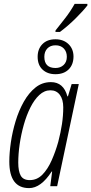

<svg xmlns="http://www.w3.org/2000/svg" viewBox="-20 -966 474 996"><path d="M267.6 -800.3 268.1 -808.1Q291 -837.4 317.6 -871.1Q344.2 -904.8 367.2 -945.8H433.1L433.6 -938Q412.1 -910.2 372.8 -871.1Q333.5 -832 291 -800.3ZM267.6 -581.1Q226.1 -581.1 200.7 -605Q175.3 -628.9 175.3 -671.4Q175.3 -711.9 200 -737.1Q224.6 -762.2 267.6 -762.2Q309.1 -762.2 335 -737.5Q360.8 -712.9 361.3 -673.8Q361.3 -630.9 336.2 -606Q311 -581.1 267.6 -581.1ZM268.1 -613.3Q293.5 -613.3 310.1 -628.9Q326.7 -644.5 326.7 -671.4Q326.7 -698.2 310.8 -714.6Q294.9 -731 268.1 -731Q241.2 -731 225.6 -714.6Q210 -698.2 210 -671.4Q210 -613.3 268.1 -613.3ZM130.9 9.8Q28.3 9.8 28.3 -127.9Q28.3 -173.3 36.4 -228Q44.4 -282.7 61 -337.6Q77.6 -392.6 103.5 -438.5Q129.4 -484.4 164.3 -512.2Q199.2 -540 244.1 -540Q309.6 -540 329.6 -466.3H332.5L351.6 -529.8H388.7L276.4 0H240.7L250.5 -76.2H248Q192.4 9.8 130.9 9.8ZM134.3 -31.7Q172.4 -31.7 200.2 -60.3Q228 -88.9 248 -134.3Q268.1 -179.7 282.2 -230Q294.9 -278.8 301.5 -322.5Q308.1 -366.2 308.1 -409.2Q308.1 -450.2 290.5 -473.9Q272.9 -497.6 241.7 -497.6Q210 -497.6 183.8 -473.1Q157.7 -448.7 137.5 -408.2Q117.2 -367.7 103.3 -318.1Q89.4 -268.6 82 -217.8Q74.7 -167 74.7 -122.6Q74.7 -77.6 87.6 -54.7Q100.6 -31.7 134.3 -31.7Z"/></svg>

Font: Open Sans Condensed Light
Style: Italic
Weight: 300
Width: 3
Italic angle: -12°
Designer: Monotype Design Team
Foundry: Monotype Imaging Inc.
Version: Version 3.000; ttfautohint (v1.8.4)